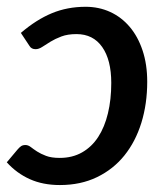

<svg xmlns="http://www.w3.org/2000/svg" viewBox="-27 -538 492 566"><path d="M24.5 -97Q30 -103.5 35 -107Q40 -110.5 48 -110.5Q56 -110.5 63.8 -104.5Q71.5 -98.5 82.2 -91.5Q93 -84.5 108.8 -78.5Q124.5 -72.5 149 -72.5Q186.5 -72.5 215 -88.8Q243.5 -105 262.5 -134.2Q281.5 -163.5 291.2 -204Q301 -244.5 301 -293.5Q301 -361.5 274.2 -399.5Q247.5 -437.5 198.5 -437.5Q172.5 -437.5 154 -430.5Q135.5 -423.5 122 -415.2Q108.5 -407 98 -400Q87.5 -393 78 -393Q65.5 -393 60 -402.5L34.5 -441Q80 -480 125.8 -499Q171.5 -518 225.5 -518Q264.5 -518 297.8 -502.8Q331 -487.5 355.2 -459Q379.5 -430.5 393.2 -389.5Q407 -348.5 407 -297Q407 -232 389.8 -176.2Q372.5 -120.5 339.8 -79.8Q307 -39 259 -15.8Q211 7.5 149.5 7.5Q99.5 7.5 61 -9.8Q22.5 -27 -7 -59.5Z"/></svg>

Font: Lato Semibold
Style: Italic
Weight: 600
Italic angle: -7°
Designer: Lukasz Dziedzic
Foundry: tyPoland Lukasz Dziedzic
Version: Version 2.006; 2014-01-15